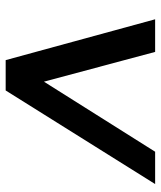

<svg xmlns="http://www.w3.org/2000/svg" viewBox="35 -775 567 677"><g transform="rotate(-90 318.5 -436.5)"><path d="M8 -173 338 -700H445L589 -173H474L369 -565L122 -173Z"/></g></svg>

Font: Rethink Sans SemiBold
Style: Italic
Weight: 600
Italic angle: -10°
Designer: The Rethink Sans project authors (Hans Thiessen). DM Sans designed by Colophon Foundry.
Foundry: Rethink Communications LLC
Version: Version 1.001